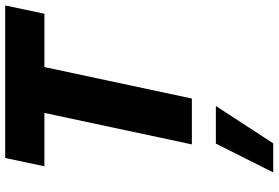

<svg xmlns="http://www.w3.org/2000/svg" viewBox="-182 -558 1045 720"><g transform="rotate(-90 340.0 -197.5)"><path d="M159 0 277 -553H77L108 -700H680L649 -553H449L331 0ZM54 305 162 90H303L163 305Z"/></g></svg>

Font: Red Hat Mono
Style: Bold Italic
Weight: 700
Italic angle: -12°
Monospace: yes
Designer: Pentagram, MCKL
Foundry: Pentagram, MCKL
Version: Version 1.023; ttfautohint (v1.8.3)